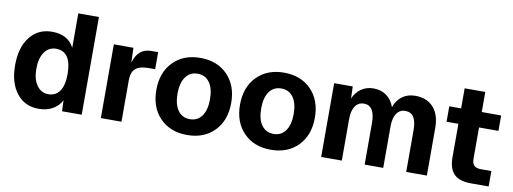

<svg xmlns="http://www.w3.org/2000/svg" viewBox="-59 -1036 3670 1374"><g transform="rotate(10 1776.0 -349.0)"><path d="M257 12Q155 12 96 -63.5Q37 -139 37 -268Q37 -396 96.5 -472Q156 -548 257 -548Q373 -548 418 -460V-710H568V0H425L422 -79Q400 -36 356.5 -12Q313 12 257 12ZM306 -103Q360 -103 389 -145Q418 -187 418 -268Q418 -433 306 -433Q253 -433 222 -388.5Q191 -344 191 -268Q191 -193 222.5 -148Q254 -103 306 -103Z M707 0V-536H849L853 -429Q883 -536 980 -536H1029V-412H980Q916 -412 886.5 -386Q857 -360 857 -301V0Z M1532.5 -64.5Q1458 12 1335 12Q1212 12 1137.5 -64.5Q1063 -141 1063 -268Q1063 -395 1137.5 -471.5Q1212 -548 1335 -548Q1458 -548 1532.5 -471.5Q1607 -395 1607 -268Q1607 -141 1532.5 -64.5ZM1248 -146.5Q1279 -103 1335 -103Q1391 -103 1422 -146.5Q1453 -190 1453 -268Q1453 -346 1422 -389.5Q1391 -433 1335 -433Q1279 -433 1248 -389.5Q1217 -346 1217 -268Q1217 -190 1248 -146.5Z M2140.5 -64.5Q2066 12 1943 12Q1820 12 1745.5 -64.5Q1671 -141 1671 -268Q1671 -395 1745.5 -471.5Q1820 -548 1943 -548Q2066 -548 2140.5 -471.5Q2215 -395 2215 -268Q2215 -141 2140.5 -64.5ZM1856 -146.5Q1887 -103 1943 -103Q1999 -103 2030 -146.5Q2061 -190 2061 -268Q2061 -346 2030 -389.5Q1999 -433 1943 -433Q1887 -433 1856 -389.5Q1825 -346 1825 -268Q1825 -190 1856 -146.5Z M2308 0V-536H2443L2446 -449Q2466 -496 2504.5 -522Q2543 -548 2592 -548Q2649 -548 2688 -519Q2727 -490 2745 -439Q2764 -492 2803 -520Q2842 -548 2896 -548Q2980 -548 3028 -495.5Q3076 -443 3076 -345V0H2926V-303Q2926 -429 2845 -429Q2804 -429 2781.5 -395.5Q2759 -362 2759 -301V0H2624V-301Q2624 -429 2544 -429Q2503 -429 2480.5 -395.5Q2458 -362 2458 -301V0Z M3395 0Q3312 0 3273 -39Q3234 -78 3234 -161V-404H3148V-516H3234V-662H3384V-516H3525V-404H3384V-179Q3384 -142 3400 -127Q3416 -112 3450 -112H3525V0Z"/></g></svg>

Font: Txt Sans
Style: Bold
Weight: 700
Designer: Open Source
Foundry: XRLN
Version: Version 1.0